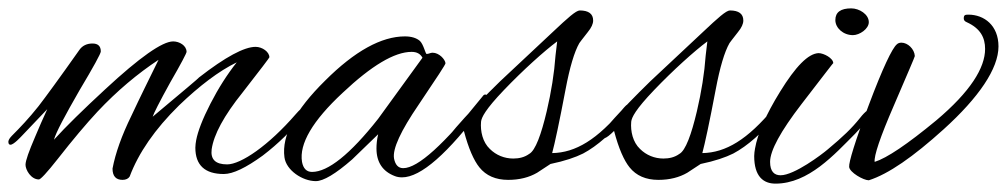

<svg xmlns="http://www.w3.org/2000/svg" viewBox="-57 -428 2407 459"><path d="M672 -154C677 -159 681 -166 681 -170C681 -173 679 -175 675 -175C668 -175 658 -164 650 -155C585 -80 519 -35 486 -35C458 -35 446 -47 449 -71C454 -106 478 -151 523 -207C566 -262 587 -290 587 -291C587 -304 570 -316 554 -316C527 -316 482 -292 419 -243C419 -242 382 -211 308 -149C310 -156 324 -184 350 -231C376 -276 389 -301 389 -304C389 -319 372 -329 357 -329C331 -329 277 -291 195 -215C142 -166 101 -126 72 -94C77 -112 98 -151 133 -212C167 -269 184 -300 184 -305C184 -318 177 -324 164 -324C151 -324 140 -319 133 -309C85 -241 52 -196 35 -174C12 -145 -9 -123 -29 -103C-36 -96 -37 -91 -37 -89C-37 -84 -35 -82 -32 -82C-24 -82 -7 -101 -4 -104L56 -167C46 -145 36 -123 27 -101C12 -66 4 -44 4 -34C4 -22 17 1 36 1C40 1 55 -15 81 -48C117 -94 149 -132 176 -161C223 -211 272 -252 322 -285C300 -240 278 -196 257 -151C234 -104 219 -62 212 -25C212 -7 220 2 236 2C244 2 250 -1 253 -6C274 -62 313 -119 371 -176C420 -223 466 -258 509 -279C486 -250 465 -217 446 -180C427 -143 416 -114 412 -93C411 -87 410 -81 410 -75C410 -33 433 -12 478 -12C500 -12 531 -27 571 -56C609 -85 640 -116 672 -154Z M1099 -175C1105 -183 1108 -190 1108 -195C1108 -200 1106 -202 1103 -202C1101 -202 1099 -201 1097 -198C1005 -83 942 -26 907 -26C895 -26 888 -34 885 -49C881 -72 901 -115 944 -178C987 -242 1009 -275 1008 -277C1007 -286 993 -302 977 -302C972 -302 968 -299 963 -299C960 -299 956 -321 947 -330C939 -337 927 -341 911 -341C855 -341 791 -306 720 -235C649 -165 616 -104 623 -52C627 -21 666 5 698 5C716 5 745 -12 785 -47L847 -107C844 -94 843 -83 843 -73C843 -40 858 -18 887 -7C892 -5 898 -4 904 -4C949 -4 1014 -61 1099 -175ZM953 -290 847 -144C780 -59 727 -17 689 -17C676 -17 668 -25 665 -41C658 -84 690 -139 762 -206C831 -271 886 -304 927 -304C940 -304 948 -299 953 -290Z M1445 -156C1449 -161 1454 -168 1454 -175C1454 -178 1453 -180 1448 -180C1442 -180 1437 -173 1434 -170C1371 -94 1319 -63 1263 -62C1269 -84 1280 -135 1295 -214C1305 -267 1316 -304 1328 -325C1329 -326 1335 -335 1348 -351C1357 -362 1361 -371 1361 -379C1361 -395 1350 -403 1329 -403C1320 -403 1300 -385 1265 -352L1139 -234C1060 -157 1027 -116 1027 -116C1024 -113 1022 -109 1022 -105C1022 -92 1032 -95 1052 -115C1063 -73 1076 -44 1089 -28C1105 -8 1128 2 1158 2C1185 2 1208 -4 1227 -15L1259 -36C1293 -43 1319 -52 1337 -61C1371 -79 1407 -111 1445 -156ZM1275 -329 1271 -295C1268 -253 1261 -209 1250 -162C1237 -107 1223 -68 1208 -60C1197 -52 1184 -49 1170 -49C1149 -49 1129 -57 1114 -72C1097 -88 1091 -114 1093 -137C1094 -147 1103 -166 1148 -213C1193 -260 1244 -306 1275 -329Z M1804 -156C1808 -161 1813 -168 1813 -175C1813 -178 1812 -180 1807 -180C1801 -180 1796 -173 1793 -170C1730 -94 1678 -63 1622 -62C1628 -84 1639 -135 1654 -214C1664 -267 1675 -304 1687 -325C1688 -326 1694 -335 1707 -351C1716 -362 1720 -371 1720 -379C1720 -395 1709 -403 1688 -403C1679 -403 1659 -385 1624 -352L1498 -234C1419 -157 1386 -116 1386 -116C1383 -113 1381 -109 1381 -105C1381 -92 1391 -95 1411 -115C1422 -73 1435 -44 1448 -28C1464 -8 1487 2 1517 2C1544 2 1567 -4 1586 -15L1618 -36C1652 -43 1678 -52 1696 -61C1730 -79 1766 -111 1804 -156ZM1634 -329 1630 -295C1627 -253 1620 -209 1609 -162C1596 -107 1582 -68 1567 -60C1556 -52 1543 -49 1529 -49C1508 -49 1488 -57 1473 -72C1456 -88 1450 -114 1452 -137C1453 -147 1462 -166 1507 -213C1552 -260 1603 -306 1634 -329Z M2020 -375C2020 -394 1997 -408 1978 -408C1953 -408 1940 -399 1940 -380C1940 -361 1959 -344 1982 -344C1998 -344 2020 -359 2020 -375ZM1987 -108C2013 -135 2030 -156 2030 -163C2030 -167 2029 -169 2026 -169C2023 -169 2012 -163 1999 -146C1979 -121 1958 -101 1922 -71C1908 -59 1842 -9 1809 -9C1794 -9 1784 -18 1784 -41C1784 -68 1809 -114 1859 -179C1910 -245 1935 -278 1935 -277C1935 -289 1912 -301 1900 -301C1875 -300 1845 -269 1808 -209C1774 -154 1754 -108 1748 -73C1747 -67 1746 -61 1746 -55C1746 -6 1768 11 1797 11C1876 11 1938 -59 1987 -108Z M2258 -393C2250 -393 2247 -392 2247 -384C2247 -380 2249 -377 2254 -375C2287 -360 2298 -338 2298 -311C2298 -266 2263 -209 2181 -140C2112 -83 2063 -50 2034 -41C2032 -55 2047 -100 2080 -176C2113 -253 2130 -292 2130 -294C2129 -311 2113 -326 2098 -326C2094 -326 2090 -325 2087 -322C2076 -313 2053 -265 2020 -177C1987 -90 1972 -40 1973 -29C1974 -16 2007 3 2020 3C2067 -12 2126 -53 2199 -119C2283 -195 2330 -264 2330 -317C2330 -367 2296 -393 2258 -393Z"/></svg>

Font: AlexBrush
Style: Regular
Weight: 400
Designer: Robert E. Leuschke
Foundry: Robert E. Leuschke
Version: Version 1.001